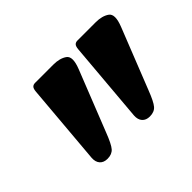

<svg xmlns="http://www.w3.org/2000/svg" viewBox="-76 -812 545 545"><g transform="rotate(-45 196.5 -539.0)"><path d="M85 -669Q86 -680 90 -684Q94 -688 101 -688H174Q200 -688 215.5 -677Q231 -666 216 -628L144 -446Q131 -412 121.5 -401Q112 -390 94 -390Q79 -390 71 -399Q63 -408 64 -424ZM255 -669Q256 -680 260 -684Q264 -688 271 -688H344Q370 -688 385.5 -677Q401 -666 386 -628L314 -446Q301 -412 291.5 -401Q282 -390 264 -390Q249 -390 241 -399Q233 -408 234 -424Z"/></g></svg>

Font: Alkatra
Style: Regular
Weight: 400
Designer: Suman Bhandary
Version: Version 1.100;gftools[0.9.22]